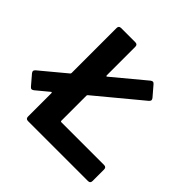

<svg xmlns="http://www.w3.org/2000/svg" viewBox="-271 -861 1021 1021"><g transform="rotate(45 240.0 -350.0)"><path d="M208 -121H529Q546 -121 546 -104V-17Q546 0 529 0H78Q61 0 61 -17V-192Q61 -196 59 -197.5Q57 -199 54 -196L-16 -138Q-23 -133 -28 -133Q-34 -133 -40 -140L-87 -195Q-92 -202 -92 -207Q-92 -212 -85 -219L58 -338Q61 -341 61 -345V-683Q61 -700 78 -700H185Q202 -700 202 -683V-469Q202 -465 204 -463.5Q206 -462 209 -465L387 -613Q394 -618 399 -618Q405 -618 411 -611L459 -555Q464 -548 464 -543Q464 -538 457 -531L205 -322Q202 -319 202 -315V-127Q202 -121 208 -121Z"/></g></svg>

Font: Barlow
Style: Bold
Weight: 700
Designer: Jeremy Tribby
Foundry: Jeremy Tribby
Version: Version 1.101 August 23, 2024